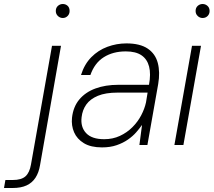

<svg xmlns="http://www.w3.org/2000/svg" viewBox="-133 -725 1068 960"><path d="M-113 215 -106 175H-69Q-26 175 -5.5 156.5Q15 138 22 97L127 -496H172L67 102Q61 138 44.5 163.5Q28 189 0 202Q-28 215 -70 215ZM181 -635Q167 -635 156.5 -645Q146 -655 146 -670Q146 -686 156.5 -695.5Q167 -705 181 -705Q195 -705 205 -696Q215 -687 215 -670Q215 -655 205 -645Q195 -635 181 -635Z M377 12Q321 12 286.5 -9Q252 -30 237.5 -63.5Q223 -97 227 -136Q233 -191 263.5 -227.5Q294 -264 344 -282.5Q394 -301 459 -301H612Q622 -355 612.5 -392Q603 -429 574.5 -448.5Q546 -468 496 -468Q432 -468 386 -439Q340 -410 319 -350H272Q289 -404 323.5 -439Q358 -474 404 -491Q450 -508 499 -508Q567 -508 605.5 -482Q644 -456 656 -410Q668 -364 658 -305L604 0H564L577 -99H576Q565 -83 548 -63.5Q531 -44 506.5 -27Q482 -10 450 1Q418 12 377 12ZM388 -29Q431 -29 466.5 -45.5Q502 -62 529 -89Q556 -116 573 -148.5Q590 -181 597 -213L605 -262H455Q395 -262 356.5 -246Q318 -230 298.5 -202.5Q279 -175 275 -139Q269 -90 297.5 -59.5Q326 -29 388 -29Z M739 0 827 -496H872L784 0ZM880 -635Q866 -635 855.5 -645Q845 -655 845 -670Q845 -686 855.5 -695.5Q866 -705 880 -705Q894 -705 904.5 -695.5Q915 -686 915 -670Q915 -655 905 -645Q895 -635 880 -635Z"/></svg>

Font: DM Sans 28pt ExtraLight
Style: Italic
Weight: 250
Italic angle: -10°
Version: Version 4.004;gftools[0.9.30]